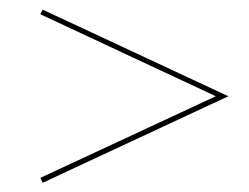

<svg xmlns="http://www.w3.org/2000/svg" viewBox="-20 -418 527 406"><path d="M70.2 -31.5 65.3 -41.9 436.3 -214.5 65.3 -387.9 70.2 -397.6 462.9 -214.5Z"/></svg>

Font: Playfair 144pt SemiCondensed SemiBold
Style: Regular
Weight: 600
Width: 4
Designer: Claus Eggers Sørensen
Foundry: Claus Eggers Sørensen
Version: Version 2.203